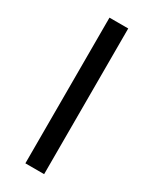

<svg xmlns="http://www.w3.org/2000/svg" viewBox="-169 -674 575 719"><g transform="rotate(30 118.5 -315.0)"><path d="M159.2 0H78.1V-629.9H159.2Z"/></g></svg>

Font: Open Sans Hebrew
Style: Regular
Weight: 400
Foundry: Ascender Corporation, Yanek Iontef
Version: Version 2.001;PS 002.001;hotconv 1.0.70;makeotf.lib2.5.58329